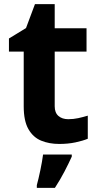

<svg xmlns="http://www.w3.org/2000/svg" viewBox="-20 -682 474 923"><path d="M308 -109Q333 -109 356 -114Q379 -119 402 -126V-15Q378 -5 342.5 2.5Q307 10 265 10Q216 10 177.5 -6Q139 -22 116.5 -61.5Q94 -101 94 -171V-434H23V-497L105 -547L148 -662H243V-546H396V-434H243V-171Q243 -140 261 -124.5Q279 -109 308 -109ZM325 71Q310 104 290 142.5Q270 181 244 221H157V208Q165 179 174 136Q183 93 187 61H325Z"/></svg>

Font: Noto Sans Tamil
Style: Bold
Weight: 700
Designer: Jelle Bosma - Monotype Design Team
Foundry: Monotype Imaging Inc.
Version: Version 2.004; ttfautohint (v1.8.4.7-5d5b)